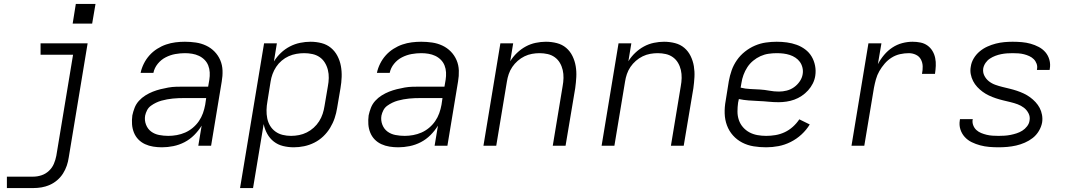

<svg xmlns="http://www.w3.org/2000/svg" viewBox="-20 -740 5440 975"><path d="M15 215V157H149Q170 157 191 150Q212 143 228.5 127.5Q245 112 253.5 92Q262 72 266 51L351 -462H186V-520H425L329 60Q326 81 319 101.5Q312 122 300 141Q288 160 270.5 175Q253 190 232.5 199Q212 208 191 211.5Q170 215 149 215ZM448 -620H349L365 -720H465Z M803 8Q803 8 803 8Q803 8 803 8H802Q780 8 758 4.5Q736 1 716.5 -8Q697 -17 682.5 -32Q668 -47 660 -67Q652 -87 650.5 -109Q649 -131 652 -154Q656 -173 663.5 -192.5Q671 -212 685.5 -228Q700 -244 718.5 -255.5Q737 -267 756 -274.5Q775 -282 795 -287Q815 -292 835 -295.5Q855 -299 875 -299.5Q895 -300 914 -300H1037L1043 -335Q1046 -354 1045 -372.5Q1044 -391 1037.5 -407.5Q1031 -424 1018.5 -436.5Q1006 -449 990 -456.5Q974 -464 956 -467Q938 -470 919 -470Q895 -470 870 -465.5Q845 -461 821.5 -449Q798 -437 781 -416Q764 -395 759 -370H694Q699 -394 710.5 -417Q722 -440 739 -459Q756 -478 778 -492Q800 -506 823.5 -514Q847 -522 871 -525Q895 -528 919 -528Q947 -528 974.5 -524Q1002 -520 1026.5 -508.5Q1051 -497 1069.5 -478Q1088 -459 1098.5 -434.5Q1109 -410 1110 -382Q1111 -354 1106 -326L1052 0H987L1004 -102Q988 -76 966 -54Q944 -32 917 -18Q890 -4 860.5 2Q831 8 803 8ZM835 -50Q856 -50 878 -54Q900 -58 920.5 -67Q941 -76 959 -91Q977 -106 990 -125Q1003 -144 1010.5 -165Q1018 -186 1022 -208L1027 -242H914Q900 -242 886 -241.5Q872 -241 857.5 -239.5Q843 -238 829 -235.5Q815 -233 800.5 -229Q786 -225 772.5 -218.5Q759 -212 746.5 -203Q734 -194 727 -180.5Q720 -167 717 -153Q713 -129 721.5 -107Q730 -85 747.5 -72Q765 -59 788 -54.5Q811 -50 835 -50Z M1199 215 1321 -520H1386L1371 -428Q1386 -452 1406.5 -471.5Q1427 -491 1452 -504Q1477 -517 1504 -522.5Q1531 -528 1557 -528Q1586 -528 1613 -521Q1640 -514 1660.5 -497Q1681 -480 1693.5 -456Q1706 -432 1711 -405Q1716 -378 1715 -349.5Q1714 -321 1709 -292L1692 -192Q1688 -166 1679.5 -140.5Q1671 -115 1656.5 -91Q1642 -67 1621.5 -47.5Q1601 -28 1576 -15.5Q1551 -3 1524.5 2.5Q1498 8 1472 8Q1444 8 1417.5 1.5Q1391 -5 1370.5 -21Q1350 -37 1337 -60.5Q1324 -84 1319 -110L1265 215ZM1458 -50Q1478 -50 1498.5 -54Q1519 -58 1538 -67.5Q1557 -77 1573 -91.5Q1589 -106 1600.5 -124Q1612 -142 1618.5 -162Q1625 -182 1628 -202L1645 -302Q1649 -323 1649.5 -344Q1650 -365 1645 -385Q1640 -405 1629.5 -422Q1619 -439 1603 -450Q1587 -461 1566.5 -465.5Q1546 -470 1525 -470Q1505 -470 1485 -466.5Q1465 -463 1446 -454.5Q1427 -446 1410.5 -432Q1394 -418 1382.5 -400.5Q1371 -383 1364 -364Q1357 -345 1354 -325L1338 -225Q1334 -203 1333.5 -181.5Q1333 -160 1337 -139.5Q1341 -119 1351.5 -101.5Q1362 -84 1378.5 -72Q1395 -60 1415.5 -55Q1436 -50 1458 -50Z M2003 8Q2003 8 2003 8Q2003 8 2003 8H2002Q1980 8 1958 4.5Q1936 1 1916.5 -8Q1897 -17 1882.5 -32Q1868 -47 1860 -67Q1852 -87 1850.5 -109Q1849 -131 1852 -154Q1856 -173 1863.5 -192.5Q1871 -212 1885.5 -228Q1900 -244 1918.5 -255.5Q1937 -267 1956 -274.5Q1975 -282 1995 -287Q2015 -292 2035 -295.5Q2055 -299 2075 -299.5Q2095 -300 2114 -300H2237L2243 -335Q2246 -354 2245 -372.5Q2244 -391 2237.5 -407.5Q2231 -424 2218.5 -436.5Q2206 -449 2190 -456.5Q2174 -464 2156 -467Q2138 -470 2119 -470Q2095 -470 2070 -465.5Q2045 -461 2021.5 -449Q1998 -437 1981 -416Q1964 -395 1959 -370H1894Q1899 -394 1910.5 -417Q1922 -440 1939 -459Q1956 -478 1978 -492Q2000 -506 2023.5 -514Q2047 -522 2071 -525Q2095 -528 2119 -528Q2147 -528 2174.5 -524Q2202 -520 2226.5 -508.5Q2251 -497 2269.5 -478Q2288 -459 2298.5 -434.5Q2309 -410 2310 -382Q2311 -354 2306 -326L2252 0H2187L2204 -102Q2188 -76 2166 -54Q2144 -32 2117 -18Q2090 -4 2060.5 2Q2031 8 2003 8ZM2035 -50Q2056 -50 2078 -54Q2100 -58 2120.5 -67Q2141 -76 2159 -91Q2177 -106 2190 -125Q2203 -144 2210.5 -165Q2218 -186 2222 -208L2227 -242H2114Q2100 -242 2086 -241.5Q2072 -241 2057.5 -239.5Q2043 -238 2029 -235.5Q2015 -233 2000.5 -229Q1986 -225 1972.5 -218.5Q1959 -212 1946.5 -203Q1934 -194 1927 -180.5Q1920 -167 1917 -153Q1913 -129 1921.5 -107Q1930 -85 1947.5 -72Q1965 -59 1988 -54.5Q2011 -50 2035 -50Z M2435 0 2521 -520H2586L2571 -429Q2585 -452 2605.5 -471.5Q2626 -491 2650 -504Q2674 -517 2700.5 -522.5Q2727 -528 2752 -528Q2781 -528 2808 -521Q2835 -514 2855 -497Q2875 -480 2887 -455.5Q2899 -431 2903.5 -404Q2908 -377 2906.5 -349Q2905 -321 2901 -292L2852 0H2787L2837 -302Q2841 -323 2841.5 -344Q2842 -365 2837.5 -384.5Q2833 -404 2823 -421Q2813 -438 2797 -449.5Q2781 -461 2761 -465.5Q2741 -470 2720 -470Q2701 -470 2681.5 -466.5Q2662 -463 2643.5 -454Q2625 -445 2609 -431Q2593 -417 2581.5 -400Q2570 -383 2563.5 -364Q2557 -345 2554 -325L2500 0Z M3035 0 3121 -520H3186L3171 -429Q3185 -452 3205.5 -471.5Q3226 -491 3250 -504Q3274 -517 3300.5 -522.5Q3327 -528 3352 -528Q3381 -528 3408 -521Q3435 -514 3455 -497Q3475 -480 3487 -455.5Q3499 -431 3503.5 -404Q3508 -377 3506.5 -349Q3505 -321 3501 -292L3452 0H3387L3437 -302Q3441 -323 3441.5 -344Q3442 -365 3437.5 -384.5Q3433 -404 3423 -421Q3413 -438 3397 -449.5Q3381 -461 3361 -465.5Q3341 -470 3320 -470Q3301 -470 3281.5 -466.5Q3262 -463 3243.5 -454Q3225 -445 3209 -431Q3193 -417 3181.5 -400Q3170 -383 3163.5 -364Q3157 -345 3154 -325L3100 0Z M3871 8Q3838 8 3807 3Q3776 -2 3749 -16Q3722 -30 3702 -52.5Q3682 -75 3671.5 -103.5Q3661 -132 3660 -164Q3659 -196 3665 -228L3681 -328Q3686 -356 3695.5 -383Q3705 -410 3722 -434.5Q3739 -459 3763 -478Q3787 -497 3814 -508.5Q3841 -520 3869 -524Q3897 -528 3924 -528Q3951 -528 3976.5 -524.5Q4002 -521 4025.5 -512.5Q4049 -504 4069 -489Q4089 -474 4101.5 -453Q4114 -432 4119 -406.5Q4124 -381 4120 -355Q4117 -335 4107.5 -316Q4098 -297 4083.5 -281Q4069 -265 4051 -253Q4033 -241 4013.5 -234Q3994 -227 3973.5 -224Q3953 -221 3934 -221Q3908 -221 3883 -223.5Q3858 -226 3832.5 -227Q3807 -228 3781.5 -230Q3756 -232 3732 -237L3728 -218Q3725 -196 3725 -173.5Q3725 -151 3732 -130.5Q3739 -110 3753 -94Q3767 -78 3785.5 -68Q3804 -58 3826 -54Q3848 -50 3871 -50Q3894 -50 3918 -54Q3942 -58 3964.5 -68.5Q3987 -79 4006 -96Q4025 -113 4039 -134L4092 -108Q4075 -80 4050 -57Q4025 -34 3995 -19Q3965 -4 3933.5 2Q3902 8 3871 8ZM3936 -275Q3955 -275 3975 -280Q3995 -285 4012 -297Q4029 -309 4041 -326.5Q4053 -344 4056 -363Q4059 -380 4055 -396.5Q4051 -413 4042 -425.5Q4033 -438 4019.5 -447Q4006 -456 3990.5 -461Q3975 -466 3958.5 -468Q3942 -470 3925 -470Q3904 -470 3883 -467Q3862 -464 3842 -455Q3822 -446 3804.5 -431.5Q3787 -417 3775 -398.5Q3763 -380 3755.5 -359.5Q3748 -339 3745 -318L3741 -295Q3765 -289 3789.5 -288Q3814 -287 3838.5 -285.5Q3863 -284 3887 -279.5Q3911 -275 3936 -275Z M4304 0 4390 -520H4456L4438 -414Q4451 -439 4469.5 -461Q4488 -483 4511.5 -498.5Q4535 -514 4561.5 -521Q4588 -528 4614 -528Q4635 -528 4654.5 -524Q4674 -520 4689.5 -509Q4705 -498 4715 -481.5Q4725 -465 4729 -445.5Q4733 -426 4732 -405.5Q4731 -385 4728 -365H4662Q4666 -384 4665.5 -403Q4665 -422 4656.5 -438Q4648 -454 4631 -462Q4614 -470 4595 -470Q4573 -470 4550.5 -465Q4528 -460 4508 -447.5Q4488 -435 4472.5 -417Q4457 -399 4445.5 -379Q4434 -359 4428 -337Q4422 -315 4418 -294L4369 0Z M5051 8Q5027 8 5003.5 6Q4980 4 4957.5 -2Q4935 -8 4914.5 -18Q4894 -28 4879 -44.5Q4864 -61 4857 -83Q4850 -105 4854 -129Q4854 -131 4854.5 -132.5Q4855 -134 4855 -135H4920Q4920 -134 4920 -133.5Q4920 -133 4919 -132Q4917 -117 4922.5 -103Q4928 -89 4938.5 -79.5Q4949 -70 4962.5 -64.5Q4976 -59 4990.5 -55.5Q5005 -52 5020.5 -51Q5036 -50 5051 -50Q5066 -50 5081.5 -51Q5097 -52 5112 -55Q5127 -58 5142.5 -63Q5158 -68 5171.5 -76.5Q5185 -85 5195.5 -98.5Q5206 -112 5208 -127Q5212 -147 5203 -164.5Q5194 -182 5179.5 -193Q5165 -204 5147.5 -210.5Q5130 -217 5111 -221.5Q5092 -226 5073.5 -230.5Q5055 -235 5037 -241Q5019 -247 5002 -255Q4985 -263 4970 -274Q4955 -285 4942.5 -298.5Q4930 -312 4921.5 -328.5Q4913 -345 4909.5 -364Q4906 -383 4910 -403Q4913 -424 4925 -444Q4937 -464 4955 -479Q4973 -494 4994 -503.5Q5015 -513 5036.5 -518.5Q5058 -524 5079.5 -526Q5101 -528 5122 -528Q5146 -528 5169 -526Q5192 -524 5213.5 -518Q5235 -512 5255 -501.5Q5275 -491 5289 -474.5Q5303 -458 5309 -436Q5315 -414 5311 -391Q5311 -389 5310.5 -387.5Q5310 -386 5310 -385H5245Q5246 -386 5246 -386.5Q5246 -387 5246 -388Q5249 -403 5244 -416.5Q5239 -430 5229.5 -439.5Q5220 -449 5207 -455Q5194 -461 5180 -464.5Q5166 -468 5151.5 -469Q5137 -470 5122 -470Q5108 -470 5093.5 -469Q5079 -468 5064 -465Q5049 -462 5034.5 -456.5Q5020 -451 5007 -442.5Q4994 -434 4985 -421Q4976 -408 4973 -393Q4970 -373 4978.5 -356Q4987 -339 5001.5 -327.5Q5016 -316 5034 -309.5Q5052 -303 5070.5 -298.5Q5089 -294 5107.5 -289.5Q5126 -285 5144 -279Q5162 -273 5179 -265Q5196 -257 5211 -246Q5226 -235 5238.5 -221.5Q5251 -208 5259.5 -192Q5268 -176 5271.5 -156.5Q5275 -137 5272 -118Q5268 -96 5255.5 -75Q5243 -54 5224.5 -39.5Q5206 -25 5184 -15.5Q5162 -6 5140 -1Q5118 4 5095.5 6Q5073 8 5051 8Z"/></svg>

Font: Iosevka SS04 Light Extended
Style: Italic
Weight: 300
Width: 7
Italic angle: -9°
Monospace: yes
Designer: Belleve Invis
Foundry: Belleve Invis
Version: Version 19.0.0; ttfautohint (v1.8.4)